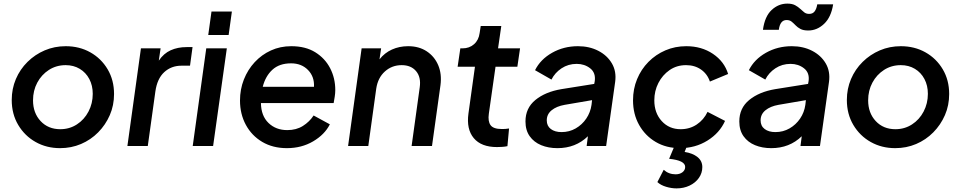

<svg xmlns="http://www.w3.org/2000/svg" viewBox="-20 -809 5325 1064"><path d="M313 12Q238 12 177.5 -22Q117 -56 81 -116.5Q45 -177 45 -255Q45 -317 68 -371Q91 -425 132.5 -466Q174 -507 228 -530Q282 -553 344 -553Q420 -553 480.5 -519Q541 -485 576.5 -425Q612 -365 612 -288Q612 -225 588.5 -171Q565 -117 524 -75.5Q483 -34 429 -11Q375 12 313 12ZM314 -93Q365 -93 406 -119.5Q447 -146 470.5 -191Q494 -236 494 -289Q494 -335 475 -371Q456 -407 422 -427.5Q388 -448 344 -448Q292 -448 251 -421.5Q210 -395 186.5 -351Q163 -307 163 -253Q163 -183 205 -138Q247 -93 314 -93Z M686 0 761 -541H870L860 -473Q887 -513 926 -530.5Q965 -548 1014 -548H1047L1033 -445H986Q929 -445 890 -409Q851 -373 841 -302L799 0Z M1134 -615 1152 -745H1265L1247 -615ZM1048 0 1123 -541H1237L1161 0Z M1570 12Q1492 12 1433.5 -22.5Q1375 -57 1342.5 -117Q1310 -177 1310 -252Q1310 -314 1331.5 -368.5Q1353 -423 1391.5 -464.5Q1430 -506 1481.5 -529.5Q1533 -553 1594 -553Q1673 -553 1727 -519.5Q1781 -486 1809.5 -431Q1838 -376 1838 -310Q1838 -293 1835 -273.5Q1832 -254 1829 -238H1426Q1427 -167 1468 -127.5Q1509 -88 1572 -88Q1622 -88 1658.5 -111Q1695 -134 1718 -169L1808 -120Q1779 -63 1715 -25.5Q1651 12 1570 12ZM1593 -458Q1528 -458 1489.5 -422.5Q1451 -387 1436 -328H1720Q1723 -384 1687 -421Q1651 -458 1593 -458Z M1909 0 1984 -541H2092L2083 -480Q2111 -516 2152 -534.5Q2193 -553 2242 -553Q2302 -553 2345 -524.5Q2388 -496 2408.5 -447.5Q2429 -399 2421 -337L2374 0H2261L2306 -325Q2314 -381 2286 -414.5Q2258 -448 2206 -448Q2152 -448 2113 -413Q2074 -378 2065 -318L2021 0Z M2734 6Q2647 6 2605.5 -43.5Q2564 -93 2576 -180L2612 -439H2516L2531 -541H2543Q2581 -541 2607 -564Q2633 -587 2638 -626L2644 -665H2758L2740 -541H2862L2847 -439H2726L2689 -179Q2683 -137 2698.5 -115.5Q2714 -94 2761 -94Q2770 -94 2780 -94.5Q2790 -95 2801 -97L2792 1Q2779 4 2762 5Q2745 6 2734 6Z M3069 12Q3019 12 2979 -4.5Q2939 -21 2915.5 -54Q2892 -87 2892 -136Q2892 -210 2947 -255Q3002 -300 3091 -315L3273 -344L3276 -360Q3282 -406 3250.5 -430.5Q3219 -455 3176 -455Q3129 -455 3092 -430.5Q3055 -406 3036 -368L2945 -420Q2975 -480 3039.5 -516.5Q3104 -553 3183 -553Q3246 -553 3295.5 -527.5Q3345 -502 3371 -457.5Q3397 -413 3389 -355L3339 0H3231L3238 -54Q3170 12 3069 12ZM3010 -142Q3010 -111 3032.5 -94Q3055 -77 3092 -77Q3135 -77 3170.5 -97.5Q3206 -118 3229 -152Q3252 -186 3258 -228L3261 -254L3109 -228Q3064 -220 3037 -198Q3010 -176 3010 -142Z M3748 12Q3672 12 3613.5 -22.5Q3555 -57 3521.5 -117Q3488 -177 3488 -253Q3488 -316 3510.5 -370.5Q3533 -425 3573.5 -466Q3614 -507 3667.5 -530Q3721 -553 3783 -553Q3868 -553 3931 -510.5Q3994 -468 4015 -399L3914 -357Q3900 -399 3865 -423.5Q3830 -448 3782 -448Q3730 -448 3690.5 -420.5Q3651 -393 3628.5 -349Q3606 -305 3606 -253Q3606 -183 3647 -138Q3688 -93 3752 -93Q3802 -93 3841 -119Q3880 -145 3901 -189L3998 -139Q3968 -72 3900.5 -30Q3833 12 3748 12ZM3729 235Q3701 235 3671 226Q3641 217 3623 200L3658 132Q3686 157 3724 157Q3747 157 3762 145.5Q3777 134 3777 116Q3777 80 3688 71L3722 -10H3791L3774 33Q3819 40 3845.5 61.5Q3872 83 3872 117Q3872 150 3853 177Q3834 204 3801.5 219.5Q3769 235 3729 235Z M4254 12Q4204 12 4164 -4.5Q4124 -21 4100.5 -54Q4077 -87 4077 -136Q4077 -210 4132 -255Q4187 -300 4276 -315L4458 -344L4461 -360Q4467 -406 4435.5 -430.5Q4404 -455 4361 -455Q4314 -455 4277 -430.5Q4240 -406 4221 -368L4130 -420Q4160 -480 4224.5 -516.5Q4289 -553 4368 -553Q4431 -553 4480.5 -527.5Q4530 -502 4556 -457.5Q4582 -413 4574 -355L4524 0H4416L4423 -54Q4355 12 4254 12ZM4195 -142Q4195 -111 4217.5 -94Q4240 -77 4277 -77Q4320 -77 4355.5 -97.5Q4391 -118 4414 -152Q4437 -186 4443 -228L4446 -254L4294 -228Q4249 -220 4222 -198Q4195 -176 4195 -142ZM4459 -640Q4432 -640 4416 -648.5Q4400 -657 4389 -668.5Q4378 -680 4367 -689Q4356 -698 4339 -698Q4303 -698 4296 -644H4208Q4218 -718 4256 -753.5Q4294 -789 4343 -789Q4370 -789 4386.5 -780Q4403 -771 4414.5 -760Q4426 -749 4437 -740.5Q4448 -732 4464 -732Q4484 -732 4494.5 -746Q4505 -760 4509 -785H4597Q4586 -714 4547 -677Q4508 -640 4459 -640Z M4941 12Q4866 12 4805.5 -22Q4745 -56 4709 -116.5Q4673 -177 4673 -255Q4673 -317 4696 -371Q4719 -425 4760.5 -466Q4802 -507 4856 -530Q4910 -553 4972 -553Q5048 -553 5108.5 -519Q5169 -485 5204.5 -425Q5240 -365 5240 -288Q5240 -225 5216.5 -171Q5193 -117 5152 -75.5Q5111 -34 5057 -11Q5003 12 4941 12ZM4942 -93Q4993 -93 5034 -119.5Q5075 -146 5098.5 -191Q5122 -236 5122 -289Q5122 -335 5103 -371Q5084 -407 5050 -427.5Q5016 -448 4972 -448Q4920 -448 4879 -421.5Q4838 -395 4814.5 -351Q4791 -307 4791 -253Q4791 -183 4833 -138Q4875 -93 4942 -93Z"/></svg>

Font: Plus Jakarta Sans SemiBold
Style: Italic
Weight: 600
Italic angle: -8°
Designer: Gumpita Rahayu
Foundry: Tokotype
Version: Version 2.071; ttfautohint (v1.8.4.7-5d5b);gftools[0.9.29]